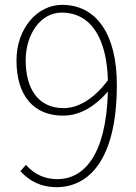

<svg xmlns="http://www.w3.org/2000/svg" viewBox="-20 -759 561 792"><path d="M243 -313C132 -313 86 -400 86 -510C86 -620 149 -707 234 -707C362 -707 421 -590 425 -428C365 -347 299 -313 243 -313ZM64 -53C101 -13 147 13 214 13C342 13 462 -94 462 -409C462 -619 377 -739 236 -739C134 -739 48 -642 48 -510C48 -364 119 -282 240 -282C313 -282 374 -323 425 -381C418 -113 322 -20 217 -20C166 -20 122 -39 87 -79Z"/></svg>

Font: Noto Sans CJK JP Thin
Style: Regular
Weight: 250
Designer: Ryoko NISHIZUKA (kana & ideographs); Paul D. Hunt (Latin, Greek & Cyrillic); Wenlong ZHANG (bopomofo); Sandoll Communica
Foundry: Adobe Systems Incorporated
Version: Version 1.004;PS 1.004;hotconv 1.0.82;makeotf.lib2.5.63406